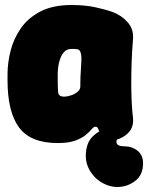

<svg xmlns="http://www.w3.org/2000/svg" viewBox="-20 -545 590 765"><path d="M210 25Q102 25 56 -37Q10 -99 10 -225V-250Q10 -294 22 -342Q34 -390 62.5 -431.5Q91 -473 140.5 -499Q190 -525 265 -525Q318 -525 358 -516.5Q398 -508 429 -497Q464 -484 488.5 -456.5Q513 -429 510 -390Q506 -341 504.5 -298Q503 -255 503 -216.5Q503 -178 504.5 -142.5Q506 -107 510 -74Q514 -34 484.5 -9.5Q455 15 416 15Q407 15 398 8.5Q389 2 382 -8Q374 -22 371.5 -31Q369 -40 360 -40Q353 -40 345 -30Q337 -20 322 -7.5Q307 5 280.5 15Q254 25 210 25ZM235 -160Q248 -160 263 -165Q278 -170 289 -179Q300 -188 300 -200Q300 -222 300.5 -235.5Q301 -249 302 -262.5Q303 -276 304 -298Q307 -349 286 -349Q281 -350 275.5 -350Q270 -350 265 -350Q247 -350 236.5 -339Q226 -328 220 -311.5Q214 -295 212 -278.5Q210 -262 210 -250V-225Q210 -196 211.5 -178Q213 -160 235 -160ZM448 200Q413 200 381 179.5Q349 159 332.5 124Q316 89 325 45Q331 17 347.5 0.5Q364 -16 381.5 -24Q399 -32 408 -33L451 -41L473 -11Q473 -11 466 -7Q459 -3 451.5 4Q444 11 444 21Q444 27 448.5 31Q453 35 460.5 36.5Q468 38 477 38Q506 38 528 55.5Q550 73 550 106Q550 152 518.5 176Q487 200 448 200Z"/></svg>

Font: Winky Sans Black
Style: Regular
Weight: 900
Designer: Simon Atzbach
Foundry: typofactur
Version: Version 1.205